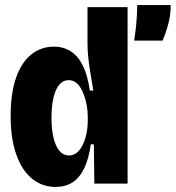

<svg xmlns="http://www.w3.org/2000/svg" viewBox="-20 -724 693 757"><path d="M199 13Q147 13 107 -19Q67 -51 44.5 -114Q22 -177 22 -267Q22 -357 43.5 -418Q65 -479 103.5 -509.5Q142 -540 192 -540Q231 -540 260 -521Q289 -502 307.5 -463.5Q326 -425 334 -367H348Q342 -403 336.5 -436Q331 -469 328 -498Q325 -527 325 -550V-696H483V-230V0H352L350 -155H338Q330 -98 312 -60.5Q294 -23 266 -5Q238 13 199 13ZM252 -111Q270 -111 283.5 -122.5Q297 -134 306.5 -153.5Q316 -173 321 -197.5Q326 -222 326 -249V-264Q326 -287 322 -308.5Q318 -330 311.5 -348.5Q305 -367 296 -380.5Q287 -394 275.5 -401Q264 -408 251 -408Q229 -408 214 -390.5Q199 -373 191 -339.5Q183 -306 183 -259Q183 -214 191 -180.5Q199 -147 214.5 -129Q230 -111 252 -111ZM509 -564Q514 -597 516.5 -622Q519 -647 520 -666.5Q521 -686 521 -704H653Q653 -666 644 -631.5Q635 -597 621 -564Z"/></svg>

Font: Bricolage Grotesque 72pt SemiCondensed ExtraBold
Style: Regular
Weight: 800
Width: 4
Designer: Mathieu Triay
Foundry: Atelier Triay
Version: Version 1.001;gftools[0.9.33.dev8+g029e19f]